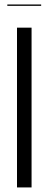

<svg xmlns="http://www.w3.org/2000/svg" viewBox="-20 -820 212 840"><path d="M54.4 -699V0H118.1V-699ZM160.1 -800.4H12V-794.4H160.1Z"/></svg>

Font: Moniqa Black
Style: Regular
Weight: 900
Designer: Rajesh Rajput
Foundry: Rajesh Rajput
Version: Version 1.000